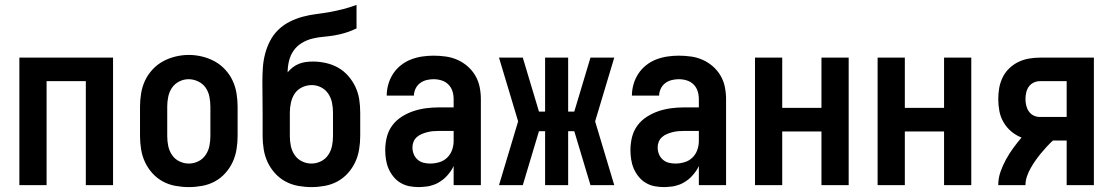

<svg xmlns="http://www.w3.org/2000/svg" viewBox="-20 -755 4540 783"><path d="M59 0V-520H441V0H330V-424H170V0Z M750 8Q723 8 695.5 3Q668 -2 644 -15Q620 -28 601.5 -48.5Q583 -69 571.5 -93.5Q560 -118 555.5 -145.5Q551 -173 551 -200V-320Q551 -347 555.5 -374.5Q560 -402 571.5 -426.5Q583 -451 602 -471.5Q621 -492 645 -505Q669 -518 696 -524.5Q723 -531 750 -531Q777 -531 804 -524.5Q831 -518 855 -505Q879 -492 898 -471.5Q917 -451 928.5 -426.5Q940 -402 944.5 -374.5Q949 -347 949 -320V-200Q949 -173 944.5 -145.5Q940 -118 928.5 -93.5Q917 -69 898.5 -48.5Q880 -28 856 -15Q832 -2 804.5 3Q777 8 750 8ZM750 -88Q770 -88 788.5 -97Q807 -106 818.5 -123Q830 -140 834 -160Q838 -180 838 -200V-320Q838 -340 834 -360.5Q830 -381 818.5 -397.5Q807 -414 788 -423Q769 -432 749 -432Q729 -432 710.5 -422.5Q692 -413 681 -396.5Q670 -380 666 -360Q662 -340 662 -320V-200Q662 -180 666 -160Q670 -140 681.5 -123Q693 -106 711.5 -97Q730 -88 750 -88Z M1250 8Q1223 8 1195.5 3Q1168 -2 1144 -15Q1120 -28 1101.5 -48.5Q1083 -69 1071.5 -93.5Q1060 -118 1055.5 -145.5Q1051 -173 1051 -200V-296Q1051 -328 1050.5 -359.5Q1050 -391 1050 -422Q1050 -451 1052 -479.5Q1054 -508 1061 -535Q1068 -562 1081 -587.5Q1094 -613 1114.5 -633Q1135 -653 1160.5 -666Q1186 -679 1213.5 -686.5Q1241 -694 1269 -697.5Q1297 -701 1325 -706Q1353 -711 1380 -718Q1407 -725 1434 -735V-639Q1413 -629 1391 -622Q1369 -615 1346 -611Q1323 -607 1299.5 -605Q1276 -603 1253.5 -597.5Q1231 -592 1210.5 -579.5Q1190 -567 1177 -548Q1164 -529 1158.5 -506Q1153 -483 1153 -460Q1162 -471 1173.5 -480Q1185 -489 1198.5 -494.5Q1212 -500 1226.5 -502Q1241 -504 1256 -504Q1283 -504 1309.5 -498Q1336 -492 1359 -479Q1382 -466 1400 -445.5Q1418 -425 1429.5 -400.5Q1441 -376 1445 -349.5Q1449 -323 1449 -296V-200Q1449 -173 1444.5 -145.5Q1440 -118 1428.5 -93.5Q1417 -69 1398.5 -48.5Q1380 -28 1356 -15Q1332 -2 1304.5 3Q1277 8 1250 8ZM1250 -88Q1270 -88 1288.5 -97Q1307 -106 1318.5 -123Q1330 -140 1334 -160Q1338 -180 1338 -200V-296Q1338 -316 1334 -336Q1330 -356 1319 -372.5Q1308 -389 1290 -398.5Q1272 -408 1251 -408Q1251 -408 1251 -408Q1251 -408 1251 -408Q1231 -408 1212 -399Q1193 -390 1182 -373.5Q1171 -357 1166.5 -336.5Q1162 -316 1162 -296V-200Q1162 -180 1166 -160Q1170 -140 1181.5 -123Q1193 -106 1211.5 -97Q1230 -88 1250 -88Z M1689 8Q1669 8 1650 4.5Q1631 1 1614 -9Q1597 -19 1584.5 -34.5Q1572 -50 1564.5 -67.5Q1557 -85 1554 -104.5Q1551 -124 1551 -143Q1551 -170 1557.5 -196Q1564 -222 1579.5 -243Q1595 -264 1617.5 -278.5Q1640 -293 1665 -301.5Q1690 -310 1716.5 -313.5Q1743 -317 1769 -317H1830V-351Q1830 -368 1825 -383.5Q1820 -399 1808.5 -410.5Q1797 -422 1781 -427Q1765 -432 1748 -432Q1734 -432 1719.5 -428.5Q1705 -425 1693 -416Q1681 -407 1674.5 -393Q1668 -379 1668 -365H1557Q1557 -388 1563.5 -411Q1570 -434 1583 -454Q1596 -474 1615 -489Q1634 -504 1656 -512.5Q1678 -521 1701.5 -524.5Q1725 -528 1748 -528Q1773 -528 1798 -524.5Q1823 -521 1845.5 -511Q1868 -501 1887 -484.5Q1906 -468 1918.5 -446.5Q1931 -425 1936 -400.5Q1941 -376 1941 -351V0H1830V-78Q1825 -68 1823.5 -65.5Q1822 -63 1819 -58.5Q1816 -54 1812.5 -49.5Q1809 -45 1805.5 -41Q1802 -37 1798 -33Q1794 -29 1790 -25.5Q1786 -22 1781.5 -19Q1777 -16 1772.5 -13Q1768 -10 1763 -7.5Q1758 -5 1753 -3Q1748 -1 1742.5 0.5Q1737 2 1732 3.5Q1727 5 1721.5 5.5Q1716 6 1710.5 6.5Q1705 7 1699.5 7.5Q1694 8 1689 8ZM1734 -88Q1753 -88 1771.5 -93.5Q1790 -99 1803.5 -112Q1817 -125 1823.5 -143Q1830 -161 1830 -180V-221H1769Q1757 -221 1745.5 -220Q1734 -219 1722.5 -216Q1711 -213 1700 -208.5Q1689 -204 1680 -196Q1671 -188 1666.5 -177Q1662 -166 1662 -154Q1662 -140 1667 -127Q1672 -114 1682.5 -104.5Q1693 -95 1706.5 -91.5Q1720 -88 1734 -88Z M2485 0H2388L2322 -220H2297V0H2203V-220H2178L2112 0H2015L2093 -260L2015 -520H2112L2178 -300H2203V-520H2297V-300H2322L2388 -520H2485L2407 -260Z M2689 8Q2669 8 2650 4.5Q2631 1 2614 -9Q2597 -19 2584.5 -34.5Q2572 -50 2564.5 -67.5Q2557 -85 2554 -104.5Q2551 -124 2551 -143Q2551 -170 2557.5 -196Q2564 -222 2579.5 -243Q2595 -264 2617.5 -278.5Q2640 -293 2665 -301.5Q2690 -310 2716.5 -313.5Q2743 -317 2769 -317H2830V-351Q2830 -368 2825 -383.5Q2820 -399 2808.5 -410.5Q2797 -422 2781 -427Q2765 -432 2748 -432Q2734 -432 2719.5 -428.5Q2705 -425 2693 -416Q2681 -407 2674.5 -393Q2668 -379 2668 -365H2557Q2557 -388 2563.5 -411Q2570 -434 2583 -454Q2596 -474 2615 -489Q2634 -504 2656 -512.5Q2678 -521 2701.5 -524.5Q2725 -528 2748 -528Q2773 -528 2798 -524.5Q2823 -521 2845.5 -511Q2868 -501 2887 -484.5Q2906 -468 2918.5 -446.5Q2931 -425 2936 -400.5Q2941 -376 2941 -351V0H2830V-78Q2825 -68 2823.5 -65.5Q2822 -63 2819 -58.5Q2816 -54 2812.5 -49.5Q2809 -45 2805.5 -41Q2802 -37 2798 -33Q2794 -29 2790 -25.5Q2786 -22 2781.5 -19Q2777 -16 2772.5 -13Q2768 -10 2763 -7.5Q2758 -5 2753 -3Q2748 -1 2742.5 0.5Q2737 2 2732 3.5Q2727 5 2721.5 5.5Q2716 6 2710.5 6.5Q2705 7 2699.5 7.5Q2694 8 2689 8ZM2734 -88Q2753 -88 2771.5 -93.5Q2790 -99 2803.5 -112Q2817 -125 2823.5 -143Q2830 -161 2830 -180V-221H2769Q2757 -221 2745.5 -220Q2734 -219 2722.5 -216Q2711 -213 2700 -208.5Q2689 -204 2680 -196Q2671 -188 2666.5 -177Q2662 -166 2662 -154Q2662 -140 2667 -127Q2672 -114 2682.5 -104.5Q2693 -95 2706.5 -91.5Q2720 -88 2734 -88Z M3059 0V-520H3170V-315H3330V-520H3441V0H3330V-219H3170V0Z M3559 0V-520H3670V-315H3830V-520H3941V0H3830V-219H3670V0Z M4051 0Q4051 -28 4060 -54Q4069 -80 4082.5 -104.5Q4096 -129 4112 -151Q4128 -173 4146 -194Q4123 -203 4104 -219Q4085 -235 4072.5 -256.5Q4060 -278 4055.5 -302.5Q4051 -327 4051 -351Q4051 -374 4055 -396.5Q4059 -419 4069 -439.5Q4079 -460 4095.5 -476Q4112 -492 4132.5 -502Q4153 -512 4175.5 -516Q4198 -520 4221 -520H4441V0H4330V-182H4274Q4261 -170 4248.5 -156.5Q4236 -143 4224.5 -129Q4213 -115 4202.5 -100Q4192 -85 4183 -69Q4174 -53 4168 -35.5Q4162 -18 4162 0ZM4221 -278H4330V-424H4221Q4207 -424 4195 -418Q4183 -412 4175.5 -401.5Q4168 -391 4165 -377.5Q4162 -364 4162 -351Q4162 -338 4165 -325Q4168 -312 4175.5 -301Q4183 -290 4195 -284Q4207 -278 4221 -278Z"/></svg>

Font: Iosevka SS08 Regular
Style: Bold
Weight: 700
Monospace: yes
Designer: Belleve Invis
Foundry: Belleve Invis
Version: Version 16.3.4; ttfautohint (v1.8.4)